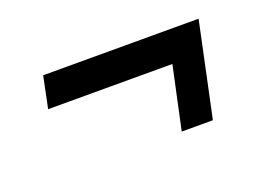

<svg xmlns="http://www.w3.org/2000/svg" viewBox="-51 -408 649 469"><g transform="rotate(-20 273.5 -173.5)"><path d="M356 -51 391 -214H68L85 -296H489L437 -51Z"/></g></svg>

Font: Saira Thin Medium
Style: Italic
Weight: 500
Italic angle: -12°
Version: Version 1.101